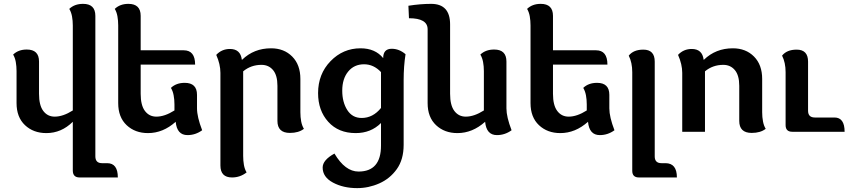

<svg xmlns="http://www.w3.org/2000/svg" viewBox="-20 -676 4368 985"><path d="M64.9 -311Q64.9 -335.9 61 -357.9Q57.1 -379.9 47.4 -396Q74.2 -421.9 117.2 -421.9Q180.2 -421.9 180.2 -360.4V-194.8Q180.2 -135.7 202.1 -106.7Q224.1 -77.6 260.7 -77.6Q303.2 -77.6 353.5 -109.4V-545.4Q353.5 -570.3 349.4 -592.3Q345.2 -614.3 335.4 -630.4Q362.3 -656.2 406.2 -656.2Q469.2 -656.2 469.2 -594.7V126Q469.2 161.1 503.4 161.1H529.8Q584.5 161.1 584.5 234.4H388.2Q353.5 234.4 353.5 198.7V-51.3Q294.9 6.8 217.8 6.8Q151.4 6.8 108.2 -33.9Q64.9 -74.7 64.9 -147Z M701.7 -344.7V-194.8Q701.7 -135.7 723.6 -106.7Q745.6 -77.6 782.2 -77.6Q824.7 -77.6 875 -109.4V-140.1Q875 -165 870.8 -187Q866.7 -209 856.9 -225.1Q883.8 -251 927.7 -251Q990.7 -251 990.7 -189.5V-120.1Q990.7 -76.2 1017.1 -7.8Q982.9 17.1 941.9 17.1Q887.7 17.1 881.3 -51.3Q816.4 6.8 739.3 6.8Q672.9 6.8 629.6 -33.9Q586.4 -74.7 586.4 -147V-545.4Q586.4 -570.3 582.5 -592.3Q578.6 -614.3 568.8 -630.4Q595.7 -656.2 638.7 -656.2Q701.7 -656.2 701.7 -594.7V-418H922.4Q981 -418 981 -344.7Z M1110.8 -302.2Q1110.8 -346.2 1089.4 -394.5Q1117.7 -424.8 1159.7 -424.8Q1213.9 -424.8 1220.7 -369.6H1222.2Q1282.7 -428.2 1370.6 -428.2Q1437 -428.2 1479 -386Q1521 -343.8 1521 -271V-100.1Q1521 -75.2 1525.1 -53.2Q1529.3 -31.2 1539.1 -15.1Q1512.2 5.9 1467.3 5.9Q1403.3 5.9 1403.3 -55.7V-235.8Q1403.3 -289.6 1380.9 -316.4Q1358.4 -343.3 1321.3 -343.3Q1267.6 -343.3 1227.5 -310.1V123.5Q1227.5 148.4 1231.4 170.4Q1235.4 192.4 1245.1 208.5Q1211.9 234.4 1170.4 234.4Q1110.8 234.4 1110.8 172.9Z M1812.5 289.1Q1741.2 289.1 1688.2 260.7Q1635.3 232.4 1635.3 183.6Q1635.3 145 1695.8 111.8Q1750.5 204.1 1819.3 204.1Q1934.6 204.1 1934.6 70.8V-44.9Q1882.8 6.8 1804.7 6.8Q1716.3 6.8 1664.1 -51Q1611.8 -108.9 1611.8 -198.2Q1611.8 -296.4 1675.8 -362.3Q1739.7 -428.2 1829.6 -428.2Q1904.8 -428.2 1945.8 -377.9Q1945.8 -425.8 1989.7 -425.8Q2027.8 -425.8 2060.5 -397.9Q2050.8 -336.4 2050.8 -265.6V66.9Q2050.8 142.6 2015.6 191.7Q1980.5 240.7 1925.8 264.9Q1871.1 289.1 1812.5 289.1ZM1835.4 -70.8Q1893.1 -70.8 1934.6 -122.1V-306.2Q1897 -346.2 1847.7 -346.2Q1796.9 -346.2 1766.4 -309.1Q1735.8 -272 1735.8 -210.9Q1735.8 -151.9 1761.7 -111.3Q1787.6 -70.8 1835.4 -70.8Z M2289.1 -194.8Q2289.1 -135.7 2311 -106.7Q2333 -77.6 2369.6 -77.6Q2412.1 -77.6 2462.4 -109.4V-311Q2462.4 -335.9 2458.3 -357.9Q2454.1 -379.9 2444.3 -396Q2471.2 -421.9 2515.1 -421.9Q2578.1 -421.9 2578.1 -360.4V-120.1Q2578.1 -76.2 2604.5 -7.8Q2570.3 17.1 2529.3 17.1Q2475.1 17.1 2468.8 -51.3Q2403.8 6.8 2326.7 6.8Q2260.3 6.8 2217 -33.9Q2173.8 -74.7 2173.8 -147V-525.9Q2173.8 -582.5 2078.1 -582.5L2075.2 -646.5Q2136.7 -656.2 2191.9 -656.2Q2289.1 -656.2 2289.1 -550.8Z M2816.9 -344.7V-194.8Q2816.9 -135.7 2838.9 -106.7Q2860.8 -77.6 2897.5 -77.6Q2939.9 -77.6 2990.2 -109.4V-140.1Q2990.2 -165 2986.1 -187Q2981.9 -209 2972.2 -225.1Q2999 -251 3043 -251Q3106 -251 3106 -189.5V-120.1Q3106 -76.2 3132.3 -7.8Q3098.1 17.1 3057.1 17.1Q3002.9 17.1 2996.6 -51.3Q2931.6 6.8 2854.5 6.8Q2788.1 6.8 2744.9 -33.9Q2701.7 -74.7 2701.7 -147V-545.4Q2701.7 -570.3 2697.8 -592.3Q2693.8 -614.3 2684.1 -630.4Q2710.9 -656.2 2753.9 -656.2Q2816.9 -656.2 2816.9 -594.7V-418H3037.6Q3096.2 -418 3096.2 -344.7Z M3373.5 161.1H3394Q3452.6 161.1 3452.6 234.4H3257.8Q3223.6 234.4 3223.6 200.2V-305.7Q3223.6 -355 3205.6 -390.6Q3230 -421.4 3280.3 -421.4Q3338.9 -421.4 3338.9 -359.9V126.5Q3338.9 161.1 3373.5 161.1Z M3589.8 -369.6H3591.3Q3651.9 -428.2 3739.7 -428.2Q3806.2 -428.2 3848.1 -386Q3890.1 -343.8 3890.1 -271V-100.1Q3890.1 -75.2 3894.3 -53.2Q3898.4 -31.2 3908.2 -15.1Q3881.3 5.9 3836.4 5.9Q3772.5 5.9 3772.5 -55.7V-235.8Q3772.5 -289.6 3750 -316.4Q3727.5 -343.3 3690.4 -343.3Q3636.7 -343.3 3596.7 -310.1V0H3480V-302.2Q3480 -346.2 3458.5 -394.5Q3486.8 -424.8 3528.8 -424.8Q3583 -424.8 3589.8 -369.6Z M4160.2 -73.2H4261.2Q4313 -73.2 4313 0H4044.4Q4010.3 0 4010.3 -34.2V-305.7Q4010.3 -355 3992.2 -390.6Q4016.6 -421.4 4066.9 -421.4Q4125.5 -421.4 4125.5 -359.9V-107.9Q4125.5 -73.2 4160.2 -73.2Z"/></svg>

Font: Bainsley
Style: Bold
Weight: 700
Designer: Paul James MIller
Foundry: High-Logic / Made with FontCreator
Version: Version 1.411;March 28, 2021;FontCreator 13.0.0.2683 64-bit